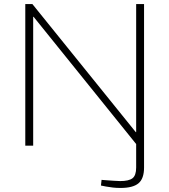

<svg xmlns="http://www.w3.org/2000/svg" viewBox="-20 -720 837 949"><path d="M105 0V-700H140L651 -67H653V-700H692V108Q692 163 664.5 186Q637 209 576 209Q555 209 538 207Q521 205 504 202L479 197L482 169L507 171Q526 172 543 173.5Q560 175 574 175Q617 175 635 161Q653 147 653 108V-8L146 -637H144V0Z"/></svg>

Font: REM Thin
Style: Regular
Weight: 250
Designer: Octavio Pardo
Foundry: Ashler Design
Version: Version 1.005;gftools[0.9.28]